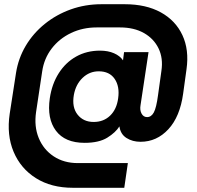

<svg xmlns="http://www.w3.org/2000/svg" viewBox="-20 -670 934 910"><path d="M325 220Q223 220 150.5 174.5Q78 129 44.5 49.5Q11 -30 26 -131L56 -325Q67 -394 102 -453Q137 -512 192 -556.5Q247 -601 315.5 -625.5Q384 -650 461 -650H571Q672 -650 742 -611.5Q812 -573 844.5 -503.5Q877 -434 864 -342L848 -226Q833 -117 778 -57.5Q723 2 646 2Q608 2 579.5 -16Q551 -34 546 -71Q528 -42 488.5 -17.5Q449 7 381 7Q288 7 245 -50.5Q202 -108 216 -204Q226 -272 258.5 -323Q291 -374 341 -402Q391 -430 454 -430Q492 -430 520.5 -417.5Q549 -405 563 -384L568 -423H684L646 -171Q642 -148 651 -131.5Q660 -115 677 -115Q697 -115 709 -137Q721 -159 729 -219L745 -334Q754 -394 731.5 -440.5Q709 -487 662 -513.5Q615 -540 549 -540H438Q372 -540 316.5 -513.5Q261 -487 225 -440Q189 -393 180 -332L151 -139Q141 -71 163.5 -16Q186 39 234.5 71Q283 103 349 103H586L569 220ZM424 -92Q471 -92 502 -122Q533 -152 540 -204Q548 -260 523.5 -296Q499 -332 448 -332Q404 -332 371.5 -301Q339 -270 330 -220Q320 -162 347.5 -127Q375 -92 424 -92Z"/></svg>

Font: Host Grotesk ExtraBold
Style: Italic
Weight: 800
Italic angle: -8°
Designer: Doğukan Karapınar
Foundry: Element Type
Version: Version 1.003; ttfautohint (v1.8.4.7-5d5b)